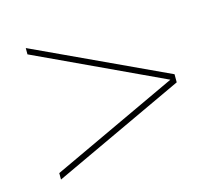

<svg xmlns="http://www.w3.org/2000/svg" viewBox="-72 -696 703 617"><g transform="rotate(-15 280.0 -387.0)"><path d="M60 -585V-606L500 -401V-374L60 -168.5V-190L482.5 -387.5Z"/></g></svg>

Font: Bodoni Moda SemiBold
Style: Regular
Weight: 600
Designer: Owen Earl
Foundry: indestructible type
Version: Version 2.005; ttfautohint (v1.8.4.7-5d5b)